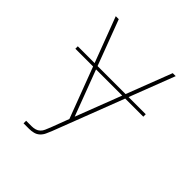

<svg xmlns="http://www.w3.org/2000/svg" viewBox="-200 -653 1001 1001"><g transform="rotate(45 300.0 -152.5)"><path d="M134 215V196H175Q188 196 200.5 192.5Q213 189 222.5 180Q232 171 237 159Q242 147 247 135V134Q248 134 248 133.5Q248 133 248 133L287 30L79 -520H101L298 2L499 -520H521L267 140Q261 155 254 170Q247 185 235 196Q223 207 207 211Q191 215 175 215ZM50 -251V-269H551V-251Z"/></g></svg>

Font: Zed Sans Thin Extended
Style: Regular
Weight: 100
Width: 7
Designer: Belleve Invis
Foundry: Belleve Invis
Version: Version 1.0.0; ttfautohint (v1.8.4)